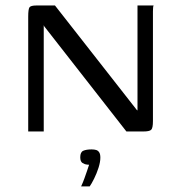

<svg xmlns="http://www.w3.org/2000/svg" viewBox="-20 -480 664 701"><path d="M83 0V-419Q83 -446.4 87.6 -453.2Q92.2 -460 113.8 -460H180.7L479.4 -78.6L482 -76.7V-460H540.9Q539.6 -458.7 539 -452.3Q538.4 -445.8 538.4 -438.2Q538.4 -430.6 538.4 -423.8V-38.2Q538.4 -12.1 531.8 -6Q525.3 0 503.8 0H441.5L141.5 -383.9L139.7 -388.1V0ZM276.2 200.5Q283.5 184.7 288.5 170.5Q293.6 156.4 297.9 143.7Q302.2 131.1 305.3 121.4Q303.5 121.4 301.7 121.3Q299.9 121.2 297.9 120.9Q289.1 120.1 281 114.9Q273 109.7 273 94.1Q273 75.3 284.1 70.4Q295.3 65.5 314.5 65.5Q324.1 65.5 331.1 67.6Q338 69.7 342.2 76.2Q346.4 82.6 346.4 95.5Q346.4 111.7 339.6 132.8Q332.8 153.9 323.5 172.5Q314.2 191.1 307.5 200.5Z"/></svg>

Font: Genos Thin
Style: Regular
Weight: 100
Designer: Robert E. Leuschke
Foundry: Robert E. Leuschke
Version: Version 1.010